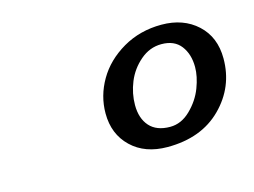

<svg xmlns="http://www.w3.org/2000/svg" viewBox="-50 -718 547 414"><g transform="rotate(-15 223.0 -511.0)"><path d="M280.3 -381.8Q230 -381.8 199.7 -410.9Q169.4 -439.9 169.4 -486.3Q169.4 -525.4 189.7 -560.3Q210 -595.2 248.5 -617.7Q287.1 -640.1 335 -640.1Q383.8 -640.1 414.8 -611.6Q445.8 -583 445.8 -535.2Q445.8 -471.7 400.9 -426.8Q356 -381.8 280.3 -381.8ZM296.9 -422.4Q321.8 -422.4 342.3 -442.4Q362.8 -462.4 372.3 -487.3Q381.8 -512.2 381.8 -533.2Q381.8 -562 367.4 -580.8Q353 -599.6 324.2 -599.6Q297.9 -599.6 276.9 -581.5Q255.9 -563.5 245.6 -538.3Q235.4 -513.2 235.4 -487.3Q235.4 -457.5 251 -439.9Q266.6 -422.4 296.9 -422.4Z"/></g></svg>

Font: Elstob 18pt
Style: Italic
Weight: 400
Italic angle: -20°
Designer: Peter S. Baker
Version: Version 1.015